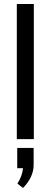

<svg xmlns="http://www.w3.org/2000/svg" viewBox="-20 -695 253 959"><path d="M149 0H64V-675H149ZM66 145V44H148V129Q148 189 95 244L67 222Q91 185 95 145Z"/></svg>

Font: Gemunu Libre Medium
Style: Regular
Weight: 500
Designer: Puspanada Ekanayake, Sola Matas, Pathum Egodawatta, Kosala Senevirathne
Foundry: mooniak
Version: Version 1.100